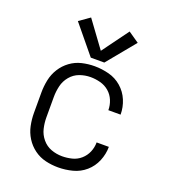

<svg xmlns="http://www.w3.org/2000/svg" viewBox="-140 -865 857 974"><g transform="rotate(20 288.0 -378.0)"><path d="M286 8Q325 8 363.5 -2Q402 -12 432 -38Q462 -64 477.5 -101.5Q493 -139 493 -178H427Q427 -178 427 -178Q427 -178 427 -178Q427 -151 416.5 -126Q406 -101 385.5 -83Q365 -65 338.5 -58.5Q312 -52 286 -52Q255 -52 226.5 -62.5Q198 -73 178 -97Q158 -121 151 -150.5Q144 -180 144 -210V-320Q144 -350 151 -380Q158 -410 178 -434Q198 -458 226.5 -468.5Q255 -479 286 -479Q312 -479 338.5 -472Q365 -465 385.5 -447.5Q406 -430 416.5 -404.5Q427 -379 427 -352Q427 -352 427 -352Q427 -352 427 -352H493Q493 -392 477.5 -429Q462 -466 432 -492Q402 -518 363.5 -528Q325 -538 286 -538Q251 -538 217.5 -530Q184 -522 156 -501.5Q128 -481 109.5 -451.5Q91 -422 84 -388Q77 -354 77 -320V-210Q77 -176 84 -142Q91 -108 109.5 -78.5Q128 -49 156 -28.5Q184 -8 217.5 0Q251 8 286 8ZM252 -572H325L450 -724L392 -764L288 -622L184 -764L127 -724Z"/></g></svg>

Font: Iosevka Sparkle Light
Style: Regular
Weight: 300
Designer: Belleve Invis
Foundry: Belleve Invis
Version: Version 4.5.0; ttfautohint (v1.8.3)